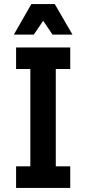

<svg xmlns="http://www.w3.org/2000/svg" viewBox="-20 -923 423 943"><path d="M59 0V-106H129V-584H59V-690H325V-584H254V-106H325V0ZM48 -753 134 -903H249L336 -753H238L192 -821L146 -753Z"/></svg>

Font: Radio Canada Condensed SemiBold
Style: Regular
Weight: 600
Width: 3
Designer: Charles Daoud, Etienne Aubert Bonn, Alexandre Saumier Demers, Jacques Le Bailly
Foundry: Radio-Canada
Version: Version 2.104; ttfautohint (v1.8.4.7-5d5b);gftools[0.9.28.de